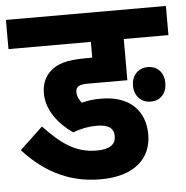

<svg xmlns="http://www.w3.org/2000/svg" viewBox="-48 -669 693 715"><g transform="rotate(-5 299.0 -311.0)"><path d="M303 -200C349 -200 366 -183 366 -156C366 -124 343 -108 294 -108C216 -108 162 -148 99 -215L13 -134C81 -59 172 0 299 0C432 0 491 -66 491 -151C491 -238 436 -299 328 -299C301 -299 278 -297 255 -290C245 -303 238 -315 238 -332C238 -340 241 -347 246 -351C253 -356 261 -359 283 -359H431V-513H598V-622H0V-513H308V-454H283C209 -454 176 -441 152 -420C129 -400 117 -372 117 -337C117 -272 163 -218 213 -183C241 -194 271 -200 303 -200ZM450 -337C450 -298 475 -272 511 -272C548 -272 571 -298 571 -337C571 -373 549 -401 511 -401C473 -401 450 -373 450 -337Z"/></g></svg>

Font: Noto Sans Devanagari Condensed
Style: Bold
Weight: 700
Width: 3
Designer: Jelle Bosma - Monotype Design Team
Foundry: Monotype Imaging Inc.
Version: Version 2.004